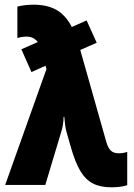

<svg xmlns="http://www.w3.org/2000/svg" viewBox="-20 -788 571 818"><path d="M178 -494 174 -508 114 -481 71 -578 141 -609Q123 -632 94 -632Q74 -632 54 -626V-760Q86 -768 123 -768Q182 -768 221 -745.5Q260 -723 286 -673L349 -701L392 -606L322 -575L433 -183Q441 -156 453 -145.5Q465 -135 486 -135Q506 -135 522 -141V1Q494 10 455 10Q407 10 375.5 -6.5Q344 -23 322 -60Q300 -97 281 -164L262 -231Q257 -250 254 -290H251Q250 -254 242 -230L173 0H2Z"/></svg>

Font: Noto Sans UI CondBlack
Style: Regular
Weight: 900
Width: 3
Designer: Monotype Design Team
Foundry: Monotype Imaging Inc.
Version: Version 1.001